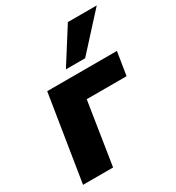

<svg xmlns="http://www.w3.org/2000/svg" viewBox="-182 -874 904 985"><g transform="rotate(-30 270.5 -381.0)"><path d="M20 0 101 -508H514L492 -371H256L198 0ZM240 -557 370 -762H541L354 -557Z"/></g></svg>

Font: Mulish Black
Style: Italic
Weight: 900
Italic angle: -9°
Designer: Vernon Adams
Foundry: Vernon Adams
Version: Version 3.603; ttfautohint (v1.8.3)